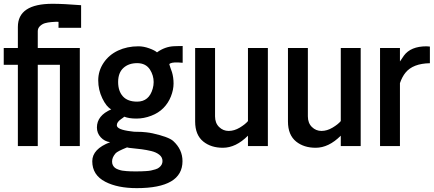

<svg xmlns="http://www.w3.org/2000/svg" viewBox="-23 -767 2280 1008"><path d="M70.8 -625.5Q70.8 -747.1 252.9 -747.1Q310.1 -747.1 402.8 -739.7V-621.1H284.2V-652.3Q279.8 -652.8 272.5 -652.8Q265.1 -652.8 246.3 -651.1Q227.5 -649.4 213.1 -645.3Q198.7 -641.1 187 -630.1Q175.3 -619.1 175.3 -603V-515.1H396V0H291.5V-426.8H175.3V0H70.8V-426.8H-3.4V-515.1H70.8Z M629.4 -154.3Q625 -149.9 613.3 -142.1Q590.3 -126.5 590.3 -109.4Q590.3 -86.4 664.1 -77.6Q677.7 -75.7 681.2 -75.4Q684.6 -75.2 698.7 -75Q712.9 -74.7 720.7 -74.5Q728.5 -74.2 745.8 -72.3Q763.2 -70.3 778.8 -66.9Q862.8 -47.9 886.2 -26.9Q935.1 17.6 935.1 79.1Q935.1 220.7 694.8 220.7Q594.7 220.7 530.3 187.5Q461.4 152.3 461.4 79.6Q461.4 15.1 555.2 -20.5Q525.9 -24.4 505.9 -46.1Q485.8 -67.9 485.8 -97.7Q485.8 -160.2 561 -192.9Q535.6 -206.1 514.2 -250.7Q492.7 -295.4 492.7 -345.2Q492.7 -395 520.8 -437Q548.8 -479 596.7 -501.5Q644.5 -523.9 703.6 -523.9Q731 -523.9 760 -513.4Q789.1 -502.9 801.3 -492.2Q843.3 -522.5 891.1 -524.4Q897.9 -524.9 913.6 -525.1Q929.2 -525.4 936 -525.4V-437.5H934.1Q886.7 -442.4 870.6 -434.1Q865.7 -431.6 866 -429.2Q866.2 -426.8 871.6 -411.6Q877 -396.5 879.9 -388.2Q888.2 -360.8 888.2 -328.4Q888.2 -295.9 874.3 -260.7Q860.4 -225.6 834.7 -199.7Q809.1 -173.8 770.8 -159.2Q732.4 -144.5 693.4 -144.5Q654.3 -144.5 629.4 -154.3ZM696.8 -233.4Q759.8 -233.4 778.8 -301.8Q783.7 -318.8 783.7 -336.2Q783.7 -353.5 778.8 -370.1Q773.9 -386.7 764.2 -401.9Q742.2 -435.5 697.3 -435.5Q652.3 -435.5 624.8 -410.2Q597.2 -384.8 597.2 -336.7Q597.2 -288.6 622.3 -261Q647.5 -233.4 696.8 -233.4ZM641.6 131.3Q661.1 132.8 683.3 132.8Q705.6 132.8 715.6 132.6Q725.6 132.3 742.2 131.3Q758.8 130.4 769.5 128.2Q780.3 126 793 122.1Q805.7 118.2 812.5 112.3Q830.1 98.6 830.1 78.6Q830.1 58.6 813.5 45.4Q796.9 32.2 771.5 26.1Q746.1 20 720.7 16.6Q695.3 13.2 672.6 11.2Q649.9 9.3 644 6.8Q592.8 27.3 583.5 38.3Q574.2 49.3 569.8 59.6Q565.4 69.8 565.4 81.3Q565.4 92.8 569.8 100.8Q574.2 108.9 580.6 114Q586.9 119.1 597.9 123Q608.9 127 618.2 128.7Q627.4 130.4 641.6 131.3Z M1001.5 -128.9V-515.1H1106V-156.2Q1106 -121.1 1127.2 -100.3Q1148.4 -79.6 1177.5 -79.6Q1206.5 -79.6 1235.6 -96.9Q1264.6 -114.3 1278.8 -131.3V-515.1H1383.3V0H1278.8V-54.7Q1215.3 8.8 1147 8.8Q1085.4 8.8 1044.9 -23.4Q1001.5 -58.1 1001.5 -128.9Z M1488.8 -128.9V-515.1H1593.3V-156.2Q1593.3 -121.1 1614.5 -100.3Q1635.7 -79.6 1664.8 -79.6Q1693.8 -79.6 1722.9 -96.9Q1752 -114.3 1766.1 -131.3V-515.1H1870.6V0H1766.1V-54.7Q1702.6 8.8 1634.3 8.8Q1572.8 8.8 1532.2 -23.4Q1488.8 -58.1 1488.8 -128.9Z M1972.2 0V-515.1H2076.7V-444.3Q2078.6 -446.8 2085.4 -457L2097.2 -474.6Q2133.3 -523.9 2216.3 -523.9Q2225.1 -523.9 2233.9 -522.5V-435.1Q2145 -433.6 2106 -385.7Q2088.4 -364.3 2076.7 -330.6V0Z"/></svg>

Font: News Cycle
Style: Bold
Weight: 700
Version: Version 0.5.1